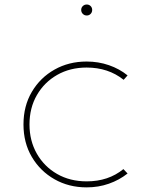

<svg xmlns="http://www.w3.org/2000/svg" viewBox="-20 -794 634 830"><path d="M354.5 16Q405.5 16 450.5 0.2Q495.5 -15.5 531.5 -44L513.5 -63Q448.5 -10 355 -10Q282.5 -10 226.8 -42Q171 -74 139.2 -129.8Q107.5 -185.5 107.5 -256Q107.5 -327.5 139.5 -383Q171.5 -438.5 227.2 -470.2Q283 -502 354.5 -502Q448 -502 514.5 -449L531.5 -468Q496.5 -496.5 451 -512.2Q405.5 -528 354.5 -528Q277.5 -528 215.8 -493.2Q154 -458.5 117.8 -397.2Q81.5 -336 81.5 -256Q81.5 -176.5 117.8 -115.2Q154 -54 215.8 -19Q277.5 16 354.5 16ZM355 -727Q365 -727 371.8 -734Q378.5 -741 378.5 -751Q378.5 -761 371.8 -767.8Q365 -774.5 355 -774.5Q345 -774.5 338 -767.8Q331 -761 331 -751Q331 -741 338 -734Q345 -727 355 -727Z"/></svg>

Font: Spartan Thin
Style: Regular
Weight: 100
Designer: Matt Bailey, Mirko Velimirovic
Foundry: Matt Bailey
Version: Version 1.003; ttfautohint (v1.8.3)